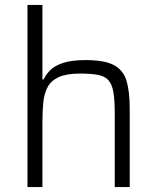

<svg xmlns="http://www.w3.org/2000/svg" viewBox="-20 -763 641 783"><path d="M92 0V-743H153V-439H158Q167 -459 185 -477Q203 -495 237.5 -506.5Q272 -518 329 -518Q406 -518 444.5 -497.5Q483 -477 496 -433.5Q509 -390 509 -320V0H448V-301Q448 -355 442.5 -387Q437 -419 422.5 -435.5Q408 -452 380 -457.5Q352 -463 307 -463Q251 -463 219.5 -448.5Q188 -434 174 -407.5Q160 -381 156.5 -344.5Q153 -308 153 -264V0Z"/></svg>

Font: Saira Light
Style: Regular
Weight: 300
Designer: Hector Gatti with collaboration of the Omnibus-Type team
Foundry: Omnibus-Type
Version: Version 1.100; ttfautohint (v1.8.3)